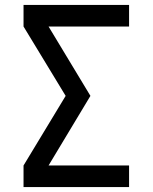

<svg xmlns="http://www.w3.org/2000/svg" viewBox="-20 -755 616 775"><path d="M75 0H501V-87H176L345 -368L176 -648H501V-735H75V-648L245 -368L75 -87Z"/></svg>

Font: Iosevka Sparkle Medium
Style: Regular
Weight: 500
Designer: Belleve Invis
Foundry: Belleve Invis
Version: Version 4.5.0; ttfautohint (v1.8.3)